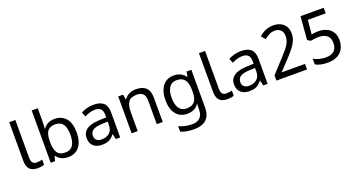

<svg xmlns="http://www.w3.org/2000/svg" viewBox="-53 -1571 4874 2622"><g transform="rotate(-20 2384.0 -260.0)"><path d="M243 10Q199 10 164.5 -4.5Q130 -19 110 -55.5Q90 -92 90 -157V-714H179V-165Q179 -117 197.5 -93Q216 -69 256 -69Q278 -69 301.5 -72.5Q325 -76 338 -80V-6Q324 1 296.5 5.5Q269 10 243 10Z M521 -575Q521 -541 519.5 -511.5Q518 -482 516 -465H521Q544 -499 584 -522Q624 -545 687 -545Q787 -545 847.5 -475.5Q908 -406 908 -268Q908 -176 880.5 -114Q853 -52 803 -21Q753 10 687 10Q624 10 584 -13Q544 -36 521 -68H514L496 0H433V-760H521ZM672 -472Q615 -472 582 -450.5Q549 -429 535 -384.5Q521 -340 521 -271V-267Q521 -168 553.5 -115.5Q586 -63 674 -63Q746 -63 781.5 -116Q817 -169 817 -269Q817 -370 781.5 -421Q746 -472 672 -472Z M1251 -545Q1349 -545 1396 -502Q1443 -459 1443 -365V0H1379L1362 -76H1358Q1335 -47 1310.5 -27.5Q1286 -8 1254.5 1Q1223 10 1178 10Q1130 10 1091.5 -7Q1053 -24 1031 -59.5Q1009 -95 1009 -149Q1009 -229 1072 -272.5Q1135 -316 1266 -320L1357 -323V-355Q1357 -422 1328 -448Q1299 -474 1246 -474Q1204 -474 1166 -461.5Q1128 -449 1095 -433L1068 -499Q1103 -518 1151 -531.5Q1199 -545 1251 -545ZM1277 -259Q1177 -255 1138.5 -227Q1100 -199 1100 -148Q1100 -103 1127.5 -82Q1155 -61 1198 -61Q1266 -61 1311 -98.5Q1356 -136 1356 -214V-262Z M1867 -546Q1963 -546 2012 -499.5Q2061 -453 2061 -349V0H1974V-343Q1974 -408 1945 -440Q1916 -472 1854 -472Q1765 -472 1731 -422Q1697 -372 1697 -278V0H1609V-536H1680L1693 -463H1698Q1716 -491 1742.5 -509.5Q1769 -528 1801 -537Q1833 -546 1867 -546Z M2417 -546Q2470 -546 2512.5 -526Q2555 -506 2585 -465H2590L2602 -536H2672V9Q2672 85 2646 136.5Q2620 188 2567 214Q2514 240 2432 240Q2374 240 2325.5 231.5Q2277 223 2239 206V125Q2277 145 2328 156Q2379 167 2437 167Q2506 167 2545.5 126.5Q2585 86 2585 16V-5Q2585 -17 2586 -39.5Q2587 -62 2588 -71H2584Q2556 -30 2514.5 -10Q2473 10 2418 10Q2314 10 2255.5 -63Q2197 -136 2197 -267Q2197 -395 2255.5 -470.5Q2314 -546 2417 -546ZM2429 -472Q2384 -472 2352.5 -448Q2321 -424 2304.5 -378Q2288 -332 2288 -266Q2288 -167 2324.5 -114.5Q2361 -62 2431 -62Q2472 -62 2501 -72.5Q2530 -83 2549 -105.5Q2568 -128 2577 -163Q2586 -198 2586 -246V-267Q2586 -340 2569.5 -385Q2553 -430 2518 -451Q2483 -472 2429 -472Z M3000 10Q2956 10 2921.5 -4.5Q2887 -19 2867 -55.5Q2847 -92 2847 -157V-714H2936V-165Q2936 -117 2954.5 -93Q2973 -69 3013 -69Q3035 -69 3058.5 -72.5Q3082 -76 3095 -80V-6Q3081 1 3053.5 5.5Q3026 10 3000 10Z M3393 -545Q3491 -545 3538 -502Q3585 -459 3585 -365V0H3521L3504 -76H3500Q3477 -47 3452.5 -27.5Q3428 -8 3396.5 1Q3365 10 3320 10Q3272 10 3233.5 -7Q3195 -24 3173 -59.5Q3151 -95 3151 -149Q3151 -229 3214 -272.5Q3277 -316 3408 -320L3499 -323V-355Q3499 -422 3470 -448Q3441 -474 3388 -474Q3346 -474 3308 -461.5Q3270 -449 3237 -433L3210 -499Q3245 -518 3293 -531.5Q3341 -545 3393 -545ZM3419 -259Q3319 -255 3280.5 -227Q3242 -199 3242 -148Q3242 -103 3269.5 -82Q3297 -61 3340 -61Q3408 -61 3453 -98.5Q3498 -136 3498 -214V-262Z M3713 -76 3884 -262Q3933 -315 3967.5 -357Q4002 -399 4021 -440Q4040 -481 4040 -530Q4040 -587 4008 -618Q3976 -649 3925 -649Q3879 -649 3841.5 -630Q3804 -611 3770 -582L3720 -640Q3746 -664 3777.5 -683Q3809 -702 3846.5 -713Q3884 -724 3926 -724Q3989 -724 4034.5 -701Q4080 -678 4105 -635.5Q4130 -593 4130 -533Q4130 -478 4108 -429Q4086 -380 4047.5 -332Q4009 -284 3959 -231L3822 -85V-81H4158V0H3713Z M4455 10Q4405 10 4359 0.5Q4313 -9 4281 -29V-113Q4303 -98 4333.5 -87.5Q4364 -77 4397 -71.5Q4430 -66 4457 -66Q4534 -66 4577.5 -103Q4621 -140 4621 -219Q4621 -290 4578 -326.5Q4535 -363 4453 -363Q4427 -363 4393.5 -358.5Q4360 -354 4340 -350L4296 -378L4323 -714H4660V-633H4400L4381 -428Q4397 -432 4424.5 -435Q4452 -438 4483 -438Q4548 -438 4599.5 -414.5Q4651 -391 4681.5 -344.5Q4712 -298 4712 -229Q4712 -117 4646 -53.5Q4580 10 4455 10Z"/></g></svg>

Font: lbangla25
Style: Book
Weight: 400
Designer: Jelle Bosma - Monotype Design Team
Foundry: Monotype Imaging Inc.
Version: Version 2.003